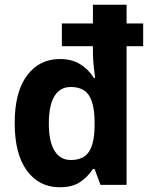

<svg xmlns="http://www.w3.org/2000/svg" viewBox="-20 -780 634 810"><path d="M232 10Q145 10 93.5 -60Q42 -130 42 -261Q42 -392 94 -461.5Q146 -531 233 -531Q283 -531 318.5 -509Q354 -487 376 -451H381Q378 -476 375 -505.5Q372 -535 372 -557V-585H241V-681H372V-760H514V-681H584V-585H514V0H404L379 -67H372Q349 -32 316.5 -11Q284 10 232 10ZM279 -105Q332 -105 355 -139.5Q378 -174 379 -246V-264Q379 -338 356.5 -375.5Q334 -413 278 -413Q233 -413 209.5 -374Q186 -335 186 -259Q186 -183 210 -144Q234 -105 279 -105Z"/></svg>

Font: Noto Sans Ethiopic SemiCondensed
Style: Bold
Weight: 700
Width: 4
Designer: Monotype Design Team
Foundry: Monotype Imaging Inc.
Version: Version 2.102; ttfautohint (v1.8.4.7-5d5b)